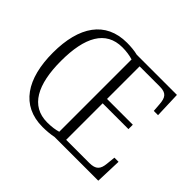

<svg xmlns="http://www.w3.org/2000/svg" viewBox="-162 -947 1179 1179"><g transform="rotate(45 427.0 -357.5)"><path d="M330 9C360 9 398 6 425 0H805L811 -170H775L769 -111C764 -61 746 -38 689 -38H488V-355H712V-393H488V-676H663C720 -676 735 -652 739 -598L743 -544H780L774 -714H425C399 -721 362 -724 331 -724C145 -724 52 -586 52 -359C52 -134 143 9 330 9ZM330 -31C187 -31 123 -154 123 -358C123 -564 186 -684 331 -684C366 -684 397 -679 423 -671V-43C399 -36 371 -31 330 -31Z"/></g></svg>

Font: Noto Serif Khmer SemiCondensed Light
Style: Regular
Weight: 300
Width: 4
Designer: Danh Hong and the Monotype Design Team
Foundry: Monotype Imaging Inc.
Version: Version 2.004